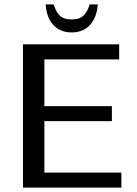

<svg xmlns="http://www.w3.org/2000/svg" viewBox="-20 -850 620 870"><path d="M530 0V-68H181V-301H487V-369H181V-581H520V-649H84V0ZM305 -762C253 -762 238 -787 223 -830H187C191 -757 230 -703 305 -703C380 -703 418 -758 423 -830H386C373 -788 355 -762 305 -762Z"/></svg>

Font: Gamestation Text
Style: Bold
Weight: 400
Designer: Jonas Hecksher
Foundry: Jonas Hecksher, Playtypeª, e-types AS
Version: Version 1.003